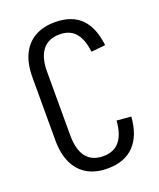

<svg xmlns="http://www.w3.org/2000/svg" viewBox="-134 -790 731 881"><g transform="rotate(-20 232.0 -350.0)"><path d="M239 7Q182 7 141 -16.5Q100 -40 78.5 -86Q57 -132 57 -198V-504Q57 -570 78.5 -615Q100 -660 141 -683.5Q182 -707 240 -707Q321 -707 366 -662.5Q411 -618 421 -529L352 -522Q344 -586 317 -616.5Q290 -647 241 -647Q186 -647 157.5 -611Q129 -575 129 -505V-197Q129 -125 157 -89Q185 -53 240 -53Q291 -53 319 -86Q347 -119 352 -186L422 -180Q415 -88 368.5 -40.5Q322 7 239 7Z"/></g></svg>

Font: Pathway Extreme Condensed Light
Style: Regular
Weight: 300
Width: 3
Version: Version 1.001;gftools[0.9.26]